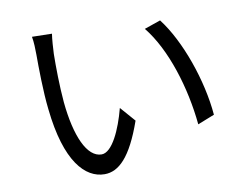

<svg xmlns="http://www.w3.org/2000/svg" viewBox="-77 -803 1153 911"><g transform="rotate(-10 500.0 -347.0)"><path d="M226 -696 130 -698C135 -674 136 -633 136 -610C136 -552 137 -432 147 -346C174 -89 264 4 357 4C425 4 486 -53 545 -221L482 -293C456 -193 410 -91 359 -91C289 -91 241 -200 225 -366C218 -447 217 -538 218 -600C219 -626 222 -672 226 -696ZM742 -669 664 -642C758 -526 818 -330 835 -152L916 -184C902 -351 831 -554 742 -669Z"/></g></svg>

Font: Source Han Sans KR Regular
Style: Regular
Weight: 400
Designer: Ryoko NISHIZUKA (kana & ideographs); Paul D. Hunt (Latin, Greek & Cyrillic); Wenlong ZHANG (bopomofo); Sandoll Communica
Foundry: Adobe Systems Incorporated
Version: Version 1.004;PS 1.004;hotconv 1.0.82;makeotf.lib2.5.63406